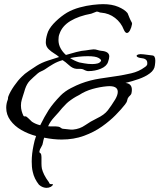

<svg xmlns="http://www.w3.org/2000/svg" viewBox="-20 -651 769 926"><path d="M204 255Q196 255 186.5 251.5Q177 248 168 240Q145 211 138 178Q135 166 134 153.5Q133 141 133 128Q133 91 142 49Q144 38 147 27Q150 16 154 5Q116 -5 83 -24Q50 -43 30 -70.5Q10 -98 10 -131Q10 -151 17 -169Q19 -174 18.5 -176Q18 -178 19 -182Q19 -182 21 -188Q29 -209 48 -236.5Q67 -264 86 -282Q97 -294 120 -309.5Q143 -325 157 -334Q181 -349 210.5 -358.5Q240 -368 265 -376Q255 -385 241 -393.5Q227 -402 215.5 -413Q204 -424 202 -437Q201 -440 201 -443Q201 -446 201 -449Q201 -461 204.5 -475Q208 -489 212 -499Q223 -523 249 -548Q275 -573 303 -590Q331 -606 364 -615Q397 -624 427.5 -627.5Q458 -631 477 -631Q520 -631 550.5 -618Q581 -605 594 -589Q595 -589 598 -581Q601 -573 604.5 -565Q608 -557 609 -555L612 -549Q617 -542 617 -536Q614 -518 607 -505Q600 -492 592 -492Q584 -492 577 -508Q564 -542 535 -564.5Q506 -587 468 -590Q462 -590 457.5 -592.5Q453 -595 446 -595Q432 -589 420 -585Q360 -574 320 -550Q280 -526 267 -488Q264 -481 263 -473.5Q262 -466 262 -458Q262 -437 272 -418.5Q282 -400 298 -386Q321 -393 348 -400Q375 -407 394 -408Q402 -409 413.5 -411Q425 -413 431 -413Q441 -413 450 -410Q459 -407 468 -406Q507 -403 507 -379Q507 -369 501 -352Q494 -331 466 -319.5Q438 -308 406 -308Q401 -308 397 -309.5Q393 -311 390 -312Q381 -317 376 -318Q371 -319 358 -319H349Q331 -320 313 -336.5Q295 -353 282 -361Q257 -354 236.5 -342Q216 -330 196 -316Q188 -311 178.5 -307Q169 -303 162 -297Q139 -277 124.5 -262.5Q110 -248 101 -222Q101 -220 97 -208.5Q93 -197 89.5 -185Q86 -173 85 -170Q81 -157 81 -142Q81 -128 84.5 -115.5Q88 -103 92 -95Q94 -88 102 -90Q108 -90 119 -78.5Q130 -67 134 -64Q152 -52 174 -47Q194 -88 214.5 -120Q235 -152 273 -191Q293 -211 322 -226Q351 -241 370 -248Q415 -265 461.5 -272Q508 -279 542 -284Q576 -289 613 -297.5Q650 -306 678 -327Q686 -332 687.5 -335.5Q689 -339 690 -340Q692 -356 684.5 -362.5Q677 -369 666 -370Q639 -373 639 -382Q639 -386 647.5 -388.5Q656 -391 672 -389Q702 -385 715.5 -383.5Q729 -382 729 -358Q729 -354 728.5 -348.5Q728 -343 727 -336Q725 -314 703 -297.5Q681 -281 649.5 -270Q618 -259 585 -251Q616 -248 616 -218Q616 -214 615.5 -210Q615 -206 614 -201Q613 -197 610.5 -194Q608 -191 606 -189L601 -184Q595 -177 593.5 -167.5Q592 -158 583 -147Q566 -125 538 -96.5Q510 -68 472 -41Q434 -14 385 4Q336 22 277 22Q238 22 193 13Q189 25 187 37Q186 47 179 58Q172 69 170 79V80Q170 86 174 87.5Q178 89 179 96Q180 101 180 106.5Q180 112 180 118V137Q180 144 180.5 150.5Q181 157 182 162Q189 191 213 224Q215 225 216.5 229.5Q218 234 221 236Q226 238 231 237Q236 236 235 239Q234 245 225 250Q216 255 204 255ZM425 -342Q439 -342 450.5 -345Q462 -348 467 -357Q470 -363 455.5 -371.5Q441 -380 403 -380Q381 -380 359.5 -377.5Q338 -375 318 -371Q338 -358 362 -350Q368 -349 386.5 -345.5Q405 -342 425 -342ZM332 -26Q365 -29 390.5 -47Q416 -65 447 -80Q483 -97 500 -119Q517 -141 536 -172Q548 -193 548 -208Q548 -239 497 -235Q462 -232 426.5 -222Q391 -212 362 -193Q359 -192 346 -184.5Q333 -177 322 -169Q308 -159 301 -152Q294 -145 280 -130Q264 -110 243 -87.5Q222 -65 212 -42Q224 -41 236.5 -41.5Q249 -42 262 -40Q268 -39 273.5 -34.5Q279 -30 283 -30Q289 -30 307 -27.5Q325 -25 332 -26Z"/></svg>

Font: Vujahday Script
Style: Regular
Weight: 400
Designer: Robert E. Leuschke
Foundry: Robert E. Leuschke
Version: Version 1.010; ttfautohint (v1.8.3)